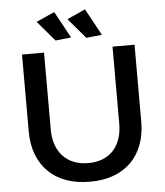

<svg xmlns="http://www.w3.org/2000/svg" viewBox="-60 -964 880 1025"><g transform="rotate(-5 379.5 -451.5)"><path d="M196 -287Q196 -241.5 209 -205.2Q222 -169 246 -143.8Q270 -118.5 304.2 -105.2Q338.5 -92 381 -92Q423 -92 456.8 -105.2Q490.5 -118.5 514 -143.5Q537.5 -168.5 550.2 -204.8Q563 -241 563 -287V-700H681V-287Q681 -218.5 660.2 -163.8Q639.5 -109 600.8 -70.8Q562 -32.5 506.5 -12.2Q451 8 381 8Q310.5 8 254.2 -12.2Q198 -32.5 159 -70.8Q120 -109 99 -163.8Q78 -218.5 78 -287V-700H196ZM434 -911 512 -768 428 -759 336 -867ZM269 -911 347 -768 263 -759 171 -867Z"/></g></svg>

Font: Argentum Sans
Style: Regular
Weight: 400
Designer: Julieta Ulanovsky, Owen Earl, Chris M. Simpson, Rasmus Andersson, Cristiano Sobral
Foundry: The Argentum Sans Project Authors
Version: Version 3.135; ttfautohint (v1.8.4.7-5d5b-dirty)